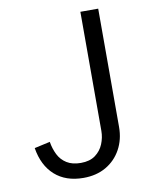

<svg xmlns="http://www.w3.org/2000/svg" viewBox="-81 -760 650 827"><g transform="rotate(-10 244.0 -346.5)"><path d="M217.4 7Q140.5 7 92.6 -35.7Q44.8 -78.5 32.3 -156L100.8 -171.2Q105.8 -140.4 118.7 -114.6Q131.6 -88.8 155.9 -73.7Q180.1 -58.5 217.4 -58.5Q256.5 -58.5 280.8 -76.4Q305 -94.3 316.4 -122.1Q327.8 -149.9 327.8 -178.9V-700H405.8V-182.6Q405.8 -128.2 382.2 -85.1Q358.6 -42 316.5 -17.5Q274.4 7 217.4 7Z"/></g></svg>

Font: Envelope Sans Variable
Style: Regular
Weight: 500
Designer: Andreas Rasmussen / Norman Anderson
Foundry: mail.de GmbH
Version: Version 1.150